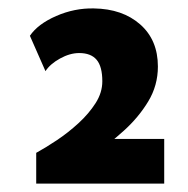

<svg xmlns="http://www.w3.org/2000/svg" viewBox="-20 -712 447 456"><path d="M51 -627Q70 -655 113.5 -674Q157 -693 203 -692Q271 -691 313 -654Q355 -617 355 -554Q355 -509 332 -471Q309 -433 274 -401.5Q239 -370 202.5 -343.5Q166 -317 140 -296L160 -382H370V-276H66V-349Q88 -361 115 -379Q142 -397 166.5 -419.5Q191 -442 207 -467Q223 -492 223 -519Q223 -554 209.5 -570Q196 -586 168 -586Q146 -586 122.5 -573Q99 -560 88 -543Z"/></svg>

Font: Reem Kufi Fun SemiBold
Style: Regular
Weight: 600
Designer: Khaled Hosny
Version: Version 1.005